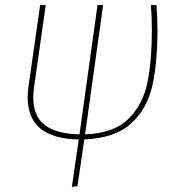

<svg xmlns="http://www.w3.org/2000/svg" viewBox="-20 -539 714 756"><path d="M312 10 285 194 263 197 290 10Q89 7 89 -155Q89 -175 92 -197L138 -519H160L114 -195Q111 -174 111 -154Q111 -82 156 -47Q201 -12 293 -10L364 -519H386L315 -10Q428 -14 485.5 -71Q543 -128 560.5 -214Q578 -300 578 -423Q578 -469 574 -519H596Q600 -469 600 -423Q600 -290 579.5 -200Q559 -110 496 -52.5Q433 5 312 10Z"/></svg>

Font: Fira Sans Condensed Thin
Style: Italic
Weight: 250
Width: 3
Italic angle: -8°
Designer: Carrois Corporate & Edenspiekermann AG
Foundry: Carrois Corporate GbR & Edenspiekermann AG
Version: Version 4.203